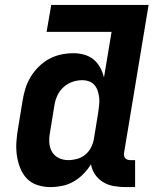

<svg xmlns="http://www.w3.org/2000/svg" viewBox="-20 -755 640 783"><path d="M185 8Q158 8 132 -0.5Q106 -9 88.5 -28Q71 -47 61.5 -72Q52 -97 48.5 -123.5Q45 -150 47 -178Q49 -206 54 -234L72 -344Q76 -369 83.5 -393.5Q91 -418 104.5 -440.5Q118 -463 137.5 -482.5Q157 -502 180 -514.5Q203 -527 228.5 -532.5Q254 -538 279 -538Q302 -538 323.5 -532Q345 -526 361.5 -512.5Q378 -499 388.5 -479.5Q399 -460 404 -439L435 -625H170L189 -735H586L486 -132Q485 -126 486 -120Q487 -114 490.5 -110Q494 -106 499.5 -104Q505 -102 511 -102H531V8H493Q469 8 445 4Q421 0 401 -12Q381 -24 368 -43Q355 -62 351 -85Q338 -64 320 -45.5Q302 -27 280 -14.5Q258 -2 233.5 3Q209 8 185 8ZM258 -102Q276 -102 294.5 -107Q313 -112 328 -124.5Q343 -137 351.5 -154Q360 -171 363 -189L381 -299Q383 -314 384.5 -328.5Q386 -343 384.5 -357Q383 -371 378.5 -384.5Q374 -398 365.5 -408Q357 -418 343.5 -423Q330 -428 315 -428Q295 -428 275 -421Q255 -414 239 -399.5Q223 -385 214 -365.5Q205 -346 202 -326L184 -216Q180 -195 181 -174.5Q182 -154 191.5 -137Q201 -120 219 -111Q237 -102 258 -102Z"/></svg>

Font: Iosevka Curly XBdEx
Style: Italic
Weight: 800
Width: 7
Italic angle: -9°
Monospace: yes
Designer: Belleve Invis
Foundry: Belleve Invis
Version: Version 11.1.0; ttfautohint (v1.8.3)